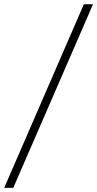

<svg xmlns="http://www.w3.org/2000/svg" viewBox="-58 -782 461 911"><path d="M383.3 -761.7 4.9 109.4H-38.1L339.8 -761.7Z"/></svg>

Font: Inter 17pt ExtraLight
Style: Italic
Weight: 250
Italic angle: -9.3988°
Version: Version 4.001;git-66647c0bb